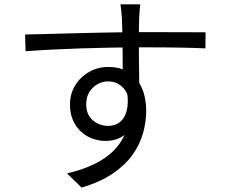

<svg xmlns="http://www.w3.org/2000/svg" viewBox="-20 -812 1040 886"><path d="M627.1 -792Q626.7 -786.7 625.4 -773.8Q624 -761 623.3 -748.3Q622.6 -735.6 622.2 -729Q621.2 -709.6 621 -677Q620.8 -644.3 620.8 -605Q620.8 -565.8 621.3 -526Q621.8 -486.3 622.3 -451.1Q622.8 -415.9 622.8 -391.9L546.4 -430.4Q546.4 -443.9 546.4 -472.6Q546.4 -501.4 546.1 -538.5Q545.8 -575.5 545.3 -613Q544.8 -650.4 544.1 -681.4Q543.4 -712.4 542.4 -728.6Q541.3 -748.8 539.2 -767.4Q537.1 -785.9 535.7 -792ZM95.8 -652.9Q136.7 -653.5 188.9 -654.9Q241.1 -656.3 299.8 -657.9Q358.4 -659.5 418.3 -660.8Q478.2 -662.1 533.8 -662.9Q589.4 -663.7 635.9 -663.7Q681.4 -663.7 726.3 -663.6Q771.2 -663.5 810.4 -663.5Q849.6 -663.5 880.2 -663.2Q910.9 -662.9 928.6 -662.9L927.9 -588.8Q886.2 -590.8 815.5 -592.2Q744.9 -593.6 634.5 -593.6Q570 -593.6 499.7 -592.4Q429.4 -591.2 358.2 -588.9Q287.1 -586.6 220.7 -583.2Q154.4 -579.8 98 -575.6ZM620.6 -362.4Q620.6 -295.6 601.2 -251Q581.8 -206.5 547.5 -184.1Q513.2 -161.7 467.1 -161.7Q435.9 -161.7 406.4 -172.5Q376.9 -183.3 353.6 -204.8Q330.2 -226.4 316.6 -257.5Q302.9 -288.6 302.9 -329.3Q302.9 -379.3 327.1 -418.3Q351.2 -457.2 391.4 -480.1Q431.7 -503 479.3 -503Q537.8 -503 576.6 -476.7Q615.5 -450.3 635.1 -404.9Q654.7 -359.4 654.7 -301.1Q654.7 -250.6 640.4 -198.8Q626.2 -146.9 592.6 -99.1Q558.9 -51.2 501.3 -11.8Q443.8 27.7 356.5 53.7L289.1 -11.9Q357.4 -27.6 410.9 -52.8Q464.5 -78 501.8 -114.1Q539.1 -150.2 558.5 -198.3Q577.9 -246.4 577.9 -308.3Q577.9 -376.2 549 -406.3Q520.2 -436.4 479 -436.4Q453 -436.4 429.8 -423.5Q406.6 -410.5 392.2 -386.9Q377.8 -363.2 377.8 -330.5Q377.8 -283.4 408.2 -257.2Q438.5 -231.1 479.6 -231.1Q511.2 -231.1 533.2 -248.5Q555.2 -266 564.7 -301.6Q574.2 -337.2 566 -390.1Z"/></svg>

Font: Shanggu Sans SC VF
Style: Regular
Weight: 250
Designer: GuiWonder
Version: Version 1.021